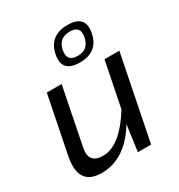

<svg xmlns="http://www.w3.org/2000/svg" viewBox="-180 -890 947 1013"><g transform="rotate(-30 294.0 -383.5)"><path d="M548.3 -512.7 445.8 0H365.2L387.2 -158.2Q290 0 147 0Q3.9 0 37.1 -166.5L106.4 -512.7H196.8L127.4 -165Q109.4 -75.2 198.7 -75.2Q300.8 -75.2 402.8 -237.8L458 -512.7ZM345.7 -598.6Q411.1 -598.6 424.3 -665.5Q437.5 -731 372.1 -731Q304.7 -731 291.5 -665.5Q278.3 -598.6 345.7 -598.6ZM247.6 -664.6Q268.1 -767.1 379.4 -767.1Q488.8 -767.1 468.3 -664.6Q447.8 -562.5 338.4 -562.5Q227.1 -562.5 247.6 -664.6Z"/></g></svg>

Font: Sansation
Style: Italic
Weight: 400
Designer: Bernd Montag
Version: Version 1.301